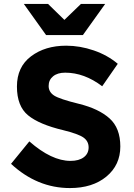

<svg xmlns="http://www.w3.org/2000/svg" viewBox="-20 -947 678 975"><path d="M335 8Q169 8 36 -115L129 -229Q242 -130 338 -130Q381 -130 405.5 -148.5Q430 -167 430 -198.5Q430 -230 404 -248.5Q378 -267 301 -286Q179 -315 122.5 -361.5Q66 -408 66 -507.5Q66 -607 137.5 -661Q209 -715 316 -715Q386 -715 456 -691Q526 -667 578 -623L499 -509Q408 -578 311 -578Q272 -578 249.5 -559.5Q227 -541 227 -510.5Q227 -480 254.5 -462Q282 -444 381.5 -419.5Q481 -395 536 -346Q591 -297 591 -203Q591 -109 520.5 -50.5Q450 8 335 8ZM101 -927H224L307 -846L391 -927H514L401 -769H214Z"/></svg>

Font: Montreal
Style: Bold
Weight: 700
Designer: Julieta Ulanovsky, usr_local_share
Foundry: Julieta Ulanovsky, usr_local_share
Version: Version 2.001